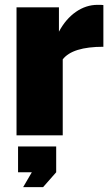

<svg xmlns="http://www.w3.org/2000/svg" viewBox="-20 -556 456 789"><path d="M404.8 -363.8Q277.8 -363.8 237.8 -312V0H47.9V-525.9H222.2V-425.8Q250 -478 291.7 -507.1Q333.5 -536.1 380.9 -536.1Q399.9 -536.1 404.8 -535.2ZM75.2 212.9 110.8 151.9H54.2V45.9H210.9V151.9L157.2 212.9Z"/></svg>

Font: Rawline Black
Style: Regular
Weight: 900
Designer: Matt McInerney, Pablo Impallari, Rodrigo Fuenzalida
Foundry: Matt McInerney, Pablo Impallari, Rodrigo Fuenzalida
Version: Version 4.020;PS 004.020;hotconv 1.0.88;makeotf.lib2.5.64775